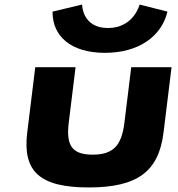

<svg xmlns="http://www.w3.org/2000/svg" viewBox="-20 -808 782 843"><path d="M593 -788C593 -788 567.6 -685 453.9 -685C340.2 -685 340.5 -788 340.5 -788L210.7 -757C209.6 -650 290.5 -576 440.5 -576C590.9 -576 690 -650 715.2 -757ZM134.8 -513H311.8L281.8 -269C269.4 -168 297.3 -129 386.8 -129C476.4 -129 513.8 -168 526.2 -269L556.2 -513H733.2L698 -226C676.8 -54 582.4 15 369.2 15C155.9 15 78.4 -54 99.5 -226Z"/></svg>

Font: Hussar
Style: BdSuprExtOblOne
Weight: 700
Foundry: Cannot Into Space Fonts
Version: Version 2.00